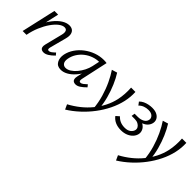

<svg xmlns="http://www.w3.org/2000/svg" viewBox="53 -1152 2170 2170"><g transform="rotate(45 1138.5 -67.0)"><path d="M368.4 5.2Q349.4 5.2 336.1 -3Q322.9 -11.2 318.9 -28.4Q314.9 -45.6 321.6 -72.5L374.7 -284.3Q383.8 -320.2 375.8 -342.7Q367.7 -365.2 338.6 -365.2Q307.4 -365.2 270.8 -337Q234.3 -308.7 199.4 -258.6Q164.5 -208.5 136.3 -142.3Q108.1 -76 93.6 0H48.7Q71.8 -97 107 -174.5Q142.2 -252 184.9 -306.6Q227.6 -361.3 273.3 -390.3Q319 -419.4 362.6 -419.4Q393.7 -419.4 414.5 -404.5Q435.3 -389.5 441.7 -359.5Q448.2 -329.5 436 -284L384.5 -89Q379.5 -70.5 382.8 -59.8Q386 -49 400 -49Q415.7 -49 432.7 -61.4Q449.7 -73.8 472 -95.3L494.2 -68.5Q460.6 -33.7 429.1 -14.3Q397.6 5.2 368.4 5.2ZM32.5 0 126.1 -414.2H185.1L92.5 0Z M645.3 6.3Q587.8 6.3 563.4 -36.9Q538.9 -80.1 550.5 -140.4Q562.5 -197.5 596.8 -247.9Q631.1 -298.3 681.4 -336.5Q731.6 -374.7 791.3 -396.3Q851 -417.8 913.6 -417.8Q928.6 -417.8 939.6 -416.8Q950.5 -415.7 959.7 -414.2L889 -89.9Q880.1 -47.9 906.3 -47.9Q921.6 -47.9 939.8 -61.1Q957.9 -74.4 979.6 -95.3L1001.3 -68Q966.1 -32.6 937 -13.7Q908 5.2 879.8 5.2Q860.8 5.2 847.6 -3Q834.5 -11.2 830.2 -28.6Q826 -46 832.2 -73.4L870.2 -243L907.4 -277Q894.6 -220.5 867.6 -169.6Q840.5 -118.6 804.4 -78.9Q768.3 -39.1 727.2 -16.4Q686.1 6.3 645.3 6.3ZM669.6 -47.4Q700.5 -47.4 732.5 -67.7Q764.5 -88 792.5 -121.6Q820.6 -155.3 841.5 -196.2Q862.3 -237.2 871.2 -278L894.8 -388.8L927.5 -362.2Q920.8 -363.7 911.8 -364.2Q902.8 -364.7 894.3 -364.7Q845.5 -364.7 799.5 -348Q753.5 -331.4 715.3 -301.5Q677.2 -271.5 650.7 -230.5Q624.3 -189.5 615 -140.4Q606.6 -94.2 623 -70.8Q639.5 -47.4 669.6 -47.4Z M999.6 289 972.9 230.9Q1042.6 193.5 1103 145.2Q1163.4 96.9 1210.8 38.7Q1258.2 -19.5 1290.8 -84.4Q1323.5 -149.4 1338.7 -219.1Q1348.4 -265.4 1351.6 -314.1Q1354.9 -362.9 1351.3 -414.2H1420.6Q1422.6 -375.5 1419.4 -337.1Q1416.1 -298.7 1407.5 -259.1Q1389.5 -178 1350.9 -99.2Q1312.3 -20.4 1257.8 51.4Q1203.4 123.2 1137.6 183.6Q1071.9 244.1 999.6 289ZM1218.3 56.1Q1210.7 -33.8 1186.1 -118.2Q1161.5 -202.5 1127.1 -275.5Q1092.7 -348.4 1055.5 -402.9L1120.4 -422.5Q1155.3 -368.1 1185.7 -297.2Q1216.2 -226.3 1237.5 -148Q1258.8 -69.6 1264.3 8.4Z M1609.3 8.5Q1557.6 8.5 1517.9 -9.2Q1478.1 -26.8 1452.3 -61.6L1491.9 -96Q1515.6 -69.3 1547.4 -55.6Q1579.1 -41.9 1620.7 -41.9Q1665.7 -41.9 1692.1 -62Q1718.5 -82 1725.3 -109.4Q1730.1 -130.7 1719.1 -149.6Q1708.1 -168.5 1685.5 -180.5Q1662.8 -192.6 1632 -192.6H1581.8L1588.3 -233.8H1638.5Q1683.7 -233.8 1715.7 -251.5Q1747.6 -269.3 1753.8 -302.2Q1759.5 -331 1737 -353Q1714.5 -375 1669.5 -375Q1635.1 -375 1604.5 -363Q1573.9 -351 1553.6 -328.3L1525.5 -365.4Q1545.3 -386.1 1571.6 -398.5Q1598 -410.9 1627.2 -416.8Q1656.4 -422.6 1682.5 -422.6Q1733.9 -422.6 1764.5 -404.5Q1795.2 -386.5 1806.4 -359.2Q1817.6 -331.9 1809.6 -303Q1801.6 -273 1779.7 -251.1Q1757.7 -229.3 1725.9 -217.2Q1694 -205.1 1655.6 -205.1L1658.8 -230.2Q1706.5 -230.6 1736.5 -210.6Q1766.5 -190.5 1778.4 -161.3Q1790.3 -132 1783.8 -103.5Q1776.9 -72.7 1753.2 -47.1Q1729.5 -21.5 1692.8 -6.5Q1656.1 8.5 1609.3 8.5Z M1813.6 289 1786.9 230.9Q1856.6 193.5 1917 145.2Q1977.4 96.9 2024.8 38.7Q2072.2 -19.5 2104.8 -84.4Q2137.5 -149.4 2152.7 -219.1Q2162.4 -265.4 2165.6 -314.1Q2168.9 -362.9 2165.3 -414.2H2234.6Q2236.6 -375.5 2233.4 -337.1Q2230.1 -298.7 2221.5 -259.1Q2203.5 -178 2164.9 -99.2Q2126.3 -20.4 2071.8 51.4Q2017.4 123.2 1951.6 183.6Q1885.9 244.1 1813.6 289ZM2032.3 56.1Q2024.7 -33.8 2000.1 -118.2Q1975.5 -202.5 1941.1 -275.5Q1906.7 -348.4 1869.5 -402.9L1934.4 -422.5Q1969.3 -368.1 1999.7 -297.2Q2030.2 -226.3 2051.5 -148Q2072.8 -69.6 2078.3 8.4Z"/></g></svg>

Font: Ysabeau
Style: Bold Italic
Weight: 700
Italic angle: -12°
Designer: Christian Thalmann (Catharsis Fonts)
Version: Version 2.002